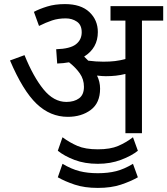

<svg xmlns="http://www.w3.org/2000/svg" viewBox="-20 -652 819 940"><path d="M470 -218Q470 -148 424.5 -114Q379 -80 312 -80Q226 -80 159 -144Q92 -208 29 -356L100 -382Q143 -276 193 -214.5Q243 -153 305 -153Q343 -153 367 -170.5Q391 -188 391 -227Q391 -264 370.5 -293Q350 -322 318 -347Q291 -342 260 -341L255 -411Q323 -413 351.5 -435Q380 -457 380 -494Q380 -530 356.5 -546Q333 -562 302 -562Q265 -562 235 -552Q205 -542 171 -525L146 -594Q172 -608 210.5 -620Q249 -632 298 -632Q376 -632 417.5 -593Q459 -554 459 -495Q459 -417 392 -375Q403 -365 412 -355Q450 -350 486 -350Q518 -350 543 -353Q568 -356 594 -363V-551H521V-622H779V-551H675V0H594V-290Q570 -284 547 -281.5Q524 -279 498 -279Q481 -279 455 -282Q470 -252 470 -218ZM459 150Q395 150 345 131Q295 112 263 86L286 20Q321 46 359.5 62.5Q398 79 459 79Q520 79 558.5 62.5Q597 46 631 20L655 86Q624 111 572.5 130.5Q521 150 459 150ZM459 268Q394 268 346 252Q298 236 263 216L286 150Q330 176 369.5 186Q409 196 459 196Q509 196 548.5 186Q588 176 631 150L655 216Q620 236 572 252Q524 268 459 268Z"/></svg>

Font: Go Noto Current
Style: Regular
Weight: 400
Designer: Monotype Design Team
Foundry: Monotype Imaging Inc.
Version: Version 2.007; ttfautohint (v1.8) -l 8 -r 50 -G 200 -x 14 -D